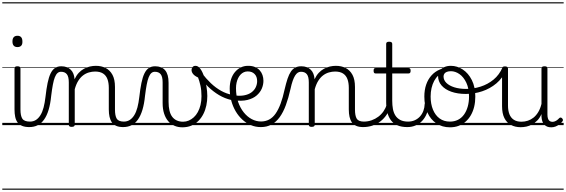

<svg xmlns="http://www.w3.org/2000/svg" viewBox="-20 -1095 4952 1680"><path d="M237 17Q199 17 173.5 6.5Q148 -4 133.5 -24Q119 -44 113 -72.5Q107 -101 107 -137V-496Q107 -506 113 -510.5Q119 -515 132 -515Q146 -515 152.5 -510.5Q159 -506 159 -496V-137Q159 -82 175.5 -56.5Q192 -31 243 -31Q252 -31 256.5 -23.5Q261 -16 260.5 -7Q260 2 254.5 9.5Q249 17 237 17ZM133 -683Q111 -683 100 -695.5Q89 -708 89 -732Q89 -757 100 -769.5Q111 -782 133 -782Q154 -782 165 -769.5Q176 -757 176 -732Q177 -707 165.5 -695Q154 -683 133 -683ZM0 555H300V565H0ZM0 -20H300V0H0ZM0 -505H300V-500H0ZM0 -1075H300V-1065H0Z M235 17Q226 17 221.5 9.5Q217 2 217.5 -7Q218 -16 224 -23.5Q230 -31 241 -31Q272 -31 294.5 -45.5Q317 -60 334 -87.5Q351 -115 361.5 -155Q372 -195 378 -247Q386 -318 396.5 -369Q407 -420 422.5 -452Q438 -484 460.5 -499.5Q483 -515 516 -515Q525 -515 529.5 -508Q534 -501 533.5 -491.5Q533 -482 528 -474.5Q523 -467 514 -467Q496 -467 483 -455.5Q470 -444 460 -419Q450 -394 442.5 -354Q435 -314 428 -257Q421 -186 405.5 -134.5Q390 -83 366 -49Q342 -15 309.5 1Q277 17 235 17ZM300 555H400V565H300ZM300 -20H400V0H300ZM300 -505H400V-500H300ZM300 -1075H400V-1065H300Z M1059 17Q1022 17 997.5 6.5Q973 -4 959 -24Q945 -44 938.5 -72.5Q932 -101 932 -137V-326Q932 -371 920 -403Q908 -435 881.5 -452Q855 -469 812 -469Q785 -469 757.5 -461Q730 -453 706.5 -435Q683 -417 664.5 -387.5Q646 -358 634 -314V-4Q634 6 627.5 10.5Q621 15 607 15Q594 15 588 10.5Q582 6 582 -4V-374Q582 -424 565 -445.5Q548 -467 514 -467Q503 -467 497.5 -474.5Q492 -482 492.5 -491.5Q493 -501 499 -508Q505 -515 516 -515Q544 -515 564.5 -507Q585 -499 599.5 -484.5Q614 -470 622 -450Q630 -430 632 -405V-401Q648 -435 669 -457.5Q690 -480 715 -493.5Q740 -507 766.5 -513Q793 -519 819 -519Q867 -519 904.5 -500Q942 -481 964 -440.5Q986 -400 986 -334V-137Q986 -82 1001.5 -56.5Q1017 -31 1065 -31Q1074 -31 1079 -23.5Q1084 -16 1083.5 -7Q1083 2 1077 9.5Q1071 17 1059 17ZM400 555H1121V565H400ZM400 -20H1121V0H400ZM400 -505H1121V-500H400ZM400 -1075H1121V-1065H400Z M1056 17Q1047 17 1042.5 9.5Q1038 2 1038.5 -7Q1039 -16 1045 -23.5Q1051 -31 1062 -31Q1093 -31 1115.5 -45.5Q1138 -60 1155 -87.5Q1172 -115 1182.5 -155Q1193 -195 1199 -247Q1207 -318 1217.5 -369Q1228 -420 1243.5 -452Q1259 -484 1281.5 -499.5Q1304 -515 1337 -515Q1346 -515 1350.5 -508Q1355 -501 1354.5 -491.5Q1354 -482 1349 -474.5Q1344 -467 1335 -467Q1317 -467 1304 -455.5Q1291 -444 1281 -419Q1271 -394 1263.5 -354Q1256 -314 1249 -257Q1242 -186 1226.5 -134.5Q1211 -83 1187 -49Q1163 -15 1130.5 1Q1098 17 1056 17ZM1121 555H1221V565H1121ZM1121 -20H1221V0H1121ZM1121 -505H1221V-500H1121ZM1121 -1075H1221V-1065H1121Z M1575 19Q1538 19 1506.5 5.5Q1475 -8 1452 -34.5Q1429 -61 1416 -101Q1403 -141 1403 -193V-374Q1403 -424 1386 -445.5Q1369 -467 1335 -467Q1324 -467 1318 -474.5Q1312 -482 1312.5 -491.5Q1313 -501 1319 -508Q1325 -515 1337 -515Q1366 -515 1388 -506.5Q1410 -498 1425 -480Q1440 -462 1447.5 -435Q1455 -408 1455 -370V-204Q1455 -160 1463 -127Q1471 -94 1487 -73Q1503 -52 1527 -41Q1551 -30 1582 -30Q1608 -30 1631.5 -40Q1655 -50 1675.5 -68.5Q1696 -87 1711 -114.5Q1726 -142 1734.5 -176.5Q1743 -211 1743 -253Q1743 -305 1734 -345.5Q1725 -386 1713 -417Q1684 -430 1670 -447Q1656 -464 1656 -483Q1656 -496 1664.5 -507.5Q1673 -519 1691 -519Q1714 -519 1733 -493Q1752 -467 1765.5 -425.5Q1779 -384 1786.5 -338.5Q1794 -293 1794 -255Q1794 -213 1785.5 -172.5Q1777 -132 1759.5 -97.5Q1742 -63 1716 -37Q1690 -11 1655 4Q1620 19 1575 19ZM1221 555H1875V565H1221ZM1221 -20H1875V0H1221ZM1221 -505H1875V-500H1221ZM1221 -1075H1875V-1065H1221Z M2004 -220Q1947 -233 1896.5 -263Q1846 -293 1800.5 -337Q1755 -381 1714 -434Q1706 -446 1711 -455Q1716 -464 1727 -466.5Q1738 -469 1745 -457Q1783 -407 1825 -367Q1867 -327 1914.5 -300.5Q1962 -274 2013 -265Q2023 -263 2026 -255.5Q2029 -248 2027.5 -239.5Q2026 -231 2019.5 -225Q2013 -219 2004 -220ZM1875 555H1900V565H1875ZM1875 -20H1900V0H1875ZM1875 -505H1900V-500H1875ZM1875 -1075H1900V-1065H1875Z M2019 -262Q2075 -253 2115 -260.5Q2155 -268 2180.5 -287Q2206 -306 2218 -332Q2230 -358 2230 -385Q2230 -425 2207.5 -447.5Q2185 -470 2149 -470Q2137 -470 2131.5 -477.5Q2126 -485 2127 -494.5Q2128 -504 2135 -511.5Q2142 -519 2154 -519Q2187 -519 2212 -508Q2237 -497 2253 -479Q2269 -461 2277 -437.5Q2285 -414 2285 -388Q2285 -354 2271 -320.5Q2257 -287 2226 -260Q2195 -233 2145 -220.5Q2095 -208 2024 -218ZM1900 555H2375V565H1900ZM1900 -20H2375V0H1900ZM1900 -505H2375V-500H1900ZM1900 -1075H2375V-1065H1900Z M2262 17Q2216 17 2175.5 0Q2135 -17 2101 -48Q2067 -79 2042 -121.5Q2017 -164 2003.5 -214.5Q1990 -265 1990 -321Q1990 -364 2001.5 -400.5Q2013 -437 2035 -463.5Q2057 -490 2086 -504.5Q2115 -519 2150 -519Q2161 -519 2166 -511.5Q2171 -504 2170 -494.5Q2169 -485 2163 -477.5Q2157 -470 2146 -470Q2129 -470 2113.5 -463Q2098 -456 2085.5 -443Q2073 -430 2064 -412Q2055 -394 2050 -371.5Q2045 -349 2045 -323Q2045 -257 2063.5 -203.5Q2082 -150 2113 -111.5Q2144 -73 2183 -52.5Q2222 -32 2264 -32Q2303 -32 2335 -49Q2367 -66 2391.5 -101Q2416 -136 2435.5 -188.5Q2455 -241 2470 -311Q2483 -367 2496 -406Q2509 -445 2525.5 -469Q2542 -493 2564 -504Q2586 -515 2616 -515Q2627 -515 2632 -508Q2637 -501 2636.5 -491.5Q2636 -482 2630 -474.5Q2624 -467 2613 -467Q2598 -467 2585.5 -459Q2573 -451 2562 -433.5Q2551 -416 2541 -387.5Q2531 -359 2522 -317Q2504 -237 2481 -174.5Q2458 -112 2427 -69.5Q2396 -27 2355.5 -5Q2315 17 2262 17ZM2375 555H2500V565H2375ZM2375 -20H2500V0H2375ZM2375 -505H2500V-500H2375ZM2375 -1075H2500V-1065H2375Z M3159 17Q3122 17 3097.5 6.5Q3073 -4 3059 -24Q3045 -44 3038.5 -72.5Q3032 -101 3032 -137V-326Q3032 -371 3020 -403Q3008 -435 2981.5 -452Q2955 -469 2912 -469Q2885 -469 2857.5 -461Q2830 -453 2806.5 -435Q2783 -417 2764.5 -387.5Q2746 -358 2734 -314V-4Q2734 6 2727.5 10.5Q2721 15 2707 15Q2694 15 2688 10.5Q2682 6 2682 -4V-374Q2682 -424 2665 -445.5Q2648 -467 2614 -467Q2603 -467 2597.5 -474.5Q2592 -482 2592.5 -491.5Q2593 -501 2599 -508Q2605 -515 2616 -515Q2644 -515 2664.5 -507Q2685 -499 2699.5 -484.5Q2714 -470 2722 -450Q2730 -430 2732 -405V-401Q2748 -435 2769 -457.5Q2790 -480 2815 -493.5Q2840 -507 2866.5 -513Q2893 -519 2919 -519Q2967 -519 3004.5 -500Q3042 -481 3064 -440.5Q3086 -400 3086 -334V-137Q3086 -82 3101.5 -56.5Q3117 -31 3165 -31Q3174 -31 3179 -23.5Q3184 -16 3183.5 -7Q3183 2 3177 9.5Q3171 17 3159 17ZM2500 555H3221V565H2500ZM2500 -20H3221V0H2500ZM2500 -505H3221V-500H2500ZM2500 -1075H3221V-1065H2500Z M3156 17Q3145 17 3139.5 9.5Q3134 2 3134.5 -7Q3135 -16 3142 -23.5Q3149 -31 3162 -31Q3199 -31 3231.5 -42.5Q3264 -54 3290.5 -74Q3317 -94 3336 -121.5Q3355 -149 3365 -182Q3368 -193 3377.5 -192Q3387 -191 3393.5 -184Q3400 -177 3397 -167Q3385 -125 3363 -91.5Q3341 -58 3309.5 -33.5Q3278 -9 3239 4Q3200 17 3156 17ZM3221 555V565ZM3221 -20V0ZM3221 -505V-500ZM3221 -1075V-1065Z M3545 17Q3494 17 3458.5 2Q3423 -13 3401.5 -41.5Q3380 -70 3369.5 -110Q3359 -150 3359 -201V-452H3268Q3257 -452 3253 -458Q3249 -464 3249 -476Q3249 -489 3253 -494.5Q3257 -500 3268 -500H3359V-711Q3359 -721 3365.5 -725.5Q3372 -730 3385 -730Q3398 -730 3405 -725.5Q3412 -721 3412 -711V-500H3553Q3564 -500 3568.5 -494.5Q3573 -489 3573 -476Q3573 -464 3568.5 -458Q3564 -452 3553 -452H3412V-213Q3412 -175 3418 -142Q3424 -109 3439.5 -84.5Q3455 -60 3482 -45.5Q3509 -31 3552 -31Q3562 -31 3567 -23.5Q3572 -16 3571.5 -7Q3571 2 3564.5 9.5Q3558 17 3545 17ZM3221 555H3609V565H3221ZM3221 -20H3609V0H3221ZM3221 -505H3609V-500H3221ZM3221 -1075H3609V-1065H3221Z M3544 17Q3533 17 3527.5 9.5Q3522 2 3522.5 -7Q3523 -16 3530 -23.5Q3537 -31 3550 -31Q3583 -31 3609.5 -43Q3636 -55 3655 -76Q3674 -97 3684.5 -125Q3695 -153 3696 -186Q3697 -198 3706 -201.5Q3715 -205 3723.5 -201.5Q3732 -198 3731 -186Q3730 -142 3715.5 -104.5Q3701 -67 3676.5 -40Q3652 -13 3618 2Q3584 17 3544 17ZM3609 555V565ZM3609 -20V0ZM3609 -505V-500ZM3609 -1075V-1065Z M3917 19Q3849 19 3798 -15.5Q3747 -50 3720 -110.5Q3693 -171 3693 -250Q3693 -308 3709 -354.5Q3725 -401 3755.5 -435Q3786 -469 3829 -487Q3872 -505 3926 -505Q3934 -505 3936.5 -498Q3939 -491 3936.5 -483.5Q3934 -476 3925 -476Q3893 -476 3865.5 -465.5Q3838 -455 3816 -435Q3794 -415 3779 -387Q3764 -359 3756 -324.5Q3748 -290 3748 -250Q3748 -185 3768.5 -135.5Q3789 -86 3826.5 -58.5Q3864 -31 3917 -31Q3956 -31 3987 -46.5Q4018 -62 4039.5 -91.5Q4061 -121 4072.5 -161.5Q4084 -202 4084 -250Q4084 -321 4060.5 -371Q4037 -421 4000.5 -446.5Q3964 -472 3925 -472Q3913 -472 3906.5 -479Q3900 -486 3900 -495.5Q3900 -505 3906.5 -512Q3913 -519 3925 -519Q3980 -519 4029 -487Q4078 -455 4108.5 -394.5Q4139 -334 4139 -250Q4139 -202 4129 -161Q4119 -120 4100 -87Q4081 -54 4053.5 -30Q4026 -6 3992 6.5Q3958 19 3917 19ZM3609 555H4210V565H3609ZM3609 -20H4210V0H3609ZM3609 -505H4210V-500H3609ZM3609 -1075H4210V-1065H3609Z M4056 -273Q3984 -273 3929 -292.5Q3874 -312 3843.5 -347.5Q3813 -383 3813 -431Q3813 -457 3827.5 -476.5Q3842 -496 3867 -507.5Q3892 -519 3925 -519Q3937 -519 3944 -512Q3951 -505 3951.5 -495.5Q3952 -486 3945.5 -479Q3939 -472 3927 -472Q3905 -472 3890.5 -466.5Q3876 -461 3868.5 -450.5Q3861 -440 3861 -426Q3861 -394 3886 -369.5Q3911 -345 3955.5 -331Q4000 -317 4058 -317Q4122 -317 4185 -337Q4248 -357 4298.5 -398.5Q4349 -440 4377 -505Q4379 -510 4389 -508Q4399 -506 4406.5 -500Q4414 -494 4409 -483Q4379 -412 4323.5 -365.5Q4268 -319 4198.5 -296Q4129 -273 4056 -273ZM4210 555H4241V565H4210ZM4210 -20H4241V0H4210ZM4210 -505H4241V-500H4210ZM4210 -1075H4241V-1065H4210Z M4536 18Q4488 18 4451 -1.5Q4414 -21 4393.5 -61.5Q4373 -102 4373 -166V-496Q4373 -505 4379 -509.5Q4385 -514 4398 -514Q4412 -514 4418.5 -509.5Q4425 -505 4425 -496V-171Q4425 -127 4437.5 -95.5Q4450 -64 4476 -47Q4502 -30 4543 -30Q4572 -30 4599 -39Q4626 -48 4649 -66.5Q4672 -85 4690 -115Q4708 -145 4718 -186V-496Q4718 -506 4724.5 -510.5Q4731 -515 4745 -515Q4758 -515 4764 -510.5Q4770 -506 4770 -496V-93Q4770 -73 4774.5 -58.5Q4779 -44 4789 -36.5Q4799 -29 4813 -29Q4823 -29 4833 -32.5Q4843 -36 4853 -43Q4863 -50 4873 -61Q4879 -67 4886 -66.5Q4893 -66 4899 -59Q4904 -54 4905.5 -47Q4907 -40 4902 -34Q4891 -19 4875 -7Q4859 5 4841 12Q4823 19 4803 19Q4783 19 4768 13Q4753 7 4742 -5Q4731 -17 4725 -35Q4719 -53 4718 -76V-97Q4703 -63 4681.5 -41Q4660 -19 4636 -6Q4612 7 4586.5 12.5Q4561 18 4536 18ZM4241 555H4912V565H4241ZM4241 -20H4912V0H4241ZM4241 -505H4912V-500H4241ZM4241 -1075H4912V-1065H4241Z"/></svg>

Font: Playwrite AR Guides
Style: Regular
Weight: 400
Designer: Veronika Burian, José Scaglione
Foundry: TypeTogether
Version: Version 1.003